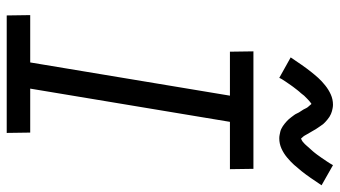

<svg xmlns="http://www.w3.org/2000/svg" viewBox="-240 -772 1012 572"><g transform="rotate(90 266.0 -486.0)"><path d="M376 0H26L25 -70H166L265 -665H134L133 -735H483L484 -665H343L244 -70H375ZM212 -812 151 -846Q163 -864 173.5 -879Q184 -894 193.5 -906Q203 -918 212 -928Q221 -938 234 -948.5Q247 -959 261.5 -965.5Q276 -972 292 -972Q297 -972 302 -971Q307 -970 311 -969Q315 -968 319.5 -966Q324 -964 328 -961.5Q332 -959 335.5 -956Q339 -953 342.5 -950Q346 -947 349 -943.5Q352 -940 354.5 -936Q357 -932 360 -928Q363 -924 365 -920.5Q367 -917 369 -913.5Q371 -910 374 -905Q377 -900 379.5 -895.5Q382 -891 384 -887.5Q386 -884 390 -880Q394 -876 394 -875H391Q391 -876 395.5 -878Q400 -880 403 -882.5Q406 -885 409.5 -888.5Q413 -892 414.5 -894Q416 -896 418 -898Q420 -900 422 -902.5Q424 -905 426.5 -907.5Q429 -910 431 -912.5Q433 -915 435.5 -918Q438 -921 440.5 -924.5Q443 -928 445.5 -931.5Q448 -935 450.5 -938.5Q453 -942 455.5 -946Q458 -950 461 -954Q464 -958 466.5 -962.5Q469 -967 472 -972L532 -938Q520 -920 510 -905.5Q500 -891 490 -878.5Q480 -866 471 -856Q462 -846 449.5 -835.5Q437 -825 422.5 -818.5Q408 -812 392 -812Q387 -812 382 -813Q377 -814 372.5 -815Q368 -816 364 -818Q360 -820 356 -822.5Q352 -825 348.5 -828Q345 -831 341.5 -834Q338 -837 335 -840.5Q332 -844 329 -848Q326 -852 323 -856Q320 -860 318.5 -863.5Q317 -867 315 -870.5Q313 -874 309.5 -879Q306 -884 304 -888.5Q302 -893 299.5 -896.5Q297 -900 293 -904Q289 -908 290 -909H293L288 -907Q284 -904 281 -901.5Q278 -899 274.5 -895.5Q271 -892 269 -890Q267 -888 265 -886Q263 -884 261.5 -881.5Q260 -879 257.5 -876.5Q255 -874 253 -871.5Q251 -869 248.5 -866Q246 -863 243.5 -859.5Q241 -856 238.5 -853Q236 -850 233.5 -846Q231 -842 228 -838Q225 -834 222.5 -830Q220 -826 217 -821.5Q214 -817 212 -812Z"/></g></svg>

Font: Iosevka Fixed
Style: Italic
Weight: 400
Italic angle: -9°
Monospace: yes
Designer: Belleve Invis
Foundry: Belleve Invis
Version: Version 33.2.4